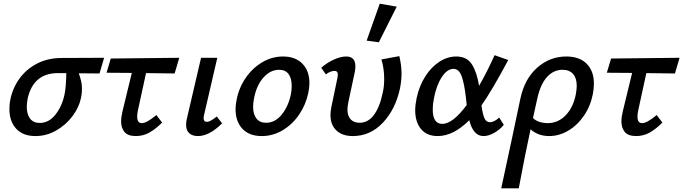

<svg xmlns="http://www.w3.org/2000/svg" viewBox="-20 -731 3701 1040"><path d="M519 -333 407 -334Q415 -310 419.5 -291.5Q424 -273 424 -250Q424 -225 419 -202Q409 -151 373.5 -103Q338 -55 285 -24.5Q232 6 172 6Q104 6 67.5 -34Q31 -74 31 -140Q31 -170 36 -192Q49 -255 86 -306Q123 -357 181.5 -387Q240 -417 315 -417L544 -418ZM339 -335H294Q161 -335 130 -198Q125 -171 125 -153Q125 -112 143 -88.5Q161 -65 195 -65Q245 -65 281 -111Q317 -157 330 -222Q334 -239 336.5 -273.5Q339 -308 339 -335Z M727 -133Q723 -113 723 -100Q723 -64 748 -64Q775 -64 827 -108L858 -67Q822 -31 788.5 -12.5Q755 6 716 6Q672 6 654 -16.5Q636 -39 636 -73Q636 -96 643 -126L694 -336L557 -337L580 -414L951 -418L926 -333L771 -335Z M988 -56Q988 -71 992 -87L1069 -418H1157L1086 -111Q1083 -99 1083 -91Q1083 -71 1101 -71Q1119 -71 1154 -100L1183 -63Q1114 6 1052 6Q1023 6 1005.5 -9Q988 -24 988 -56Z M1256 -139Q1256 -165 1262 -192Q1274 -255 1310.5 -308.5Q1347 -362 1400 -393.5Q1453 -425 1513 -425Q1580 -425 1618 -386Q1656 -347 1656 -281Q1656 -257 1650 -228Q1637 -165 1601 -111.5Q1565 -58 1512 -26Q1459 6 1398 6Q1330 6 1293 -33.5Q1256 -73 1256 -139ZM1556 -222Q1560 -243 1560 -266Q1560 -307 1543 -330Q1526 -353 1492 -353Q1444 -353 1406.5 -310.5Q1369 -268 1356 -198Q1351 -171 1351 -153Q1351 -112 1369 -89Q1387 -66 1421 -66Q1471 -66 1507 -111.5Q1543 -157 1556 -222Z M1770 -108Q1770 -125 1775 -152L1808 -310Q1810 -322 1810 -326Q1810 -347 1792 -347Q1770 -347 1745 -328L1720 -364Q1752 -392 1789 -408.5Q1826 -425 1855 -425Q1905 -425 1905 -372Q1905 -359 1902 -342L1867 -178Q1862 -153 1862 -138Q1862 -103 1879.5 -84.5Q1897 -66 1928 -66Q1974 -66 2005.5 -108.5Q2037 -151 2053 -228Q2061 -261 2061 -304Q2061 -361 2046 -409L2143 -427Q2155 -377 2155 -332Q2155 -297 2147 -254Q2123 -140 2054.5 -67Q1986 6 1891 6Q1834 6 1802 -24.5Q1770 -55 1770 -108ZM1966 -511 2037 -711 2129 -695 2032 -502Z M2684 -94 2709 -55Q2689 -30 2658 -12Q2627 6 2599 6Q2543 6 2522 -80Q2436 6 2351 6Q2292 6 2260.5 -32Q2229 -70 2229 -134Q2229 -163 2237 -201Q2251 -266 2283.5 -317Q2316 -368 2360 -396.5Q2404 -425 2451 -425Q2509 -425 2536 -382.5Q2563 -340 2575 -266Q2620 -345 2659 -432L2733 -406Q2645 -241 2588 -160Q2594 -115 2603.5 -92Q2613 -69 2634 -69Q2656 -69 2684 -94ZM2508 -162 2504 -200Q2495 -279 2480.5 -318.5Q2466 -358 2436 -358Q2402 -358 2372.5 -312.5Q2343 -267 2330 -196Q2324 -165 2324 -138Q2324 -60 2376 -60Q2432 -60 2508 -162Z M3197 -278Q3197 -252 3191 -220Q3178 -155 3142.5 -103.5Q3107 -52 3057.5 -23Q3008 6 2955 6Q2922 6 2896 -4.5Q2870 -15 2854 -31Q2825 101 2790 289H2695Q2758 -1 2799 -198Q2822 -305 2890.5 -365Q2959 -425 3047 -425Q3119 -425 3158 -385.5Q3197 -346 3197 -278ZM3104 -266Q3104 -308 3084 -330.5Q3064 -353 3027 -353Q2979 -353 2943.5 -314.5Q2908 -276 2891 -200L2867 -92Q2880 -78 2902 -71Q2924 -64 2946 -64Q3003 -64 3044 -106.5Q3085 -149 3099 -220Q3104 -248 3104 -266Z M3437 -133Q3433 -113 3433 -100Q3433 -64 3458 -64Q3485 -64 3537 -108L3568 -67Q3532 -31 3498.5 -12.5Q3465 6 3426 6Q3382 6 3364 -16.5Q3346 -39 3346 -73Q3346 -96 3353 -126L3404 -336L3267 -337L3290 -414L3661 -418L3636 -333L3481 -335Z"/></svg>

Font: Ysabeau Semibold
Style: Italic
Weight: 600
Italic angle: -12°
Designer: Christian Thalmann (Catharsis Fonts)
Version: Version 0.003